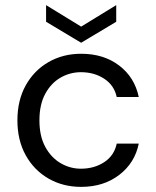

<svg xmlns="http://www.w3.org/2000/svg" viewBox="-20 -718 610 750"><path d="M297 12Q226 12 169.5 -20.5Q113 -53 80.5 -111.5Q48 -170 48 -248Q48 -326 80.5 -384.5Q113 -443 169.5 -475.5Q226 -508 297 -508Q385 -508 445.5 -462Q506 -416 522 -339H436Q426 -385 387 -410.5Q348 -436 296 -436Q254 -436 217 -415Q180 -394 157 -352Q134 -310 134 -248Q134 -186 157 -144Q180 -102 217 -80.5Q254 -59 296 -59Q348 -59 387 -84.5Q426 -110 436 -157H522Q507 -82 446 -35Q385 12 297 12ZM297 -551 160 -633V-698L297 -614L434 -698V-633Z"/></svg>

Font: DeepMind Sans
Style: Regular
Weight: 400
Designer: Jonny Pinhorn / Modifications: Colophon Foundry
Foundry: Colophon Foundry
Version: Version 1.002; ttfautohint (v1.8.2)